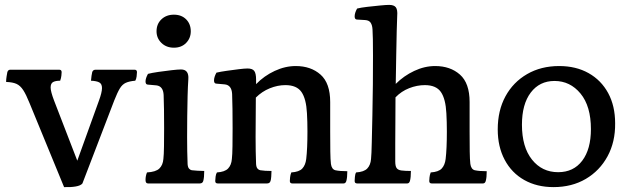

<svg xmlns="http://www.w3.org/2000/svg" viewBox="-20 -830 2570 785"><path d="M242 -65 101 -408Q87 -443 75 -461.5Q63 -480 47.5 -487Q32 -494 5 -495Q5 -506 7 -518Q9 -530 10 -535Q13 -545 22 -545H222Q232 -545 232 -535Q232 -531 231 -521Q230 -511 226 -500Q207 -500 197 -494.5Q187 -489 187 -472Q187 -456 201 -419L296 -173L384 -417Q397 -452 397 -470Q397 -487 386 -493Q375 -499 352 -500Q354 -523 357 -535Q360 -545 371 -545H530Q540 -545 540 -535Q540 -528 538.5 -517Q537 -506 533 -500Q509 -498 494.5 -491.5Q480 -485 470 -468.5Q460 -452 447 -419L317 -80Q310 -71 289 -67.5Q268 -64 242 -65Z M585 -80Q575 -80 575 -94Q575 -111 581 -125Q617 -127 631.5 -141Q646 -155 648 -180Q650 -197 650.5 -232Q651 -267 651 -306Q651 -345 650.5 -382.5Q650 -420 649 -442Q647 -478 619 -481L585 -484Q575 -484 575 -497Q575 -510 585 -528Q600 -532 627.5 -536Q655 -540 681.5 -543Q708 -546 720 -546Q753 -546 750 -506Q748 -477 747 -437.5Q746 -398 745.5 -354.5Q745 -311 745 -270Q745 -240 745.5 -212Q746 -184 747 -159Q748 -146 753 -140.5Q758 -135 764 -134Q773 -133 787.5 -132Q802 -131 815 -131Q815 -104 811 -90Q808 -80 797 -80ZM691 -635Q660 -635 640 -654.5Q620 -674 620 -702Q620 -732 640 -751Q660 -770 691 -770Q722 -770 741 -751Q760 -732 760 -702Q760 -674 741 -654.5Q722 -635 691 -635Z M870 -80Q860 -80 860 -90Q860 -97 861.5 -108Q863 -119 867 -125Q899 -127 912.5 -141Q926 -155 928 -180Q930 -197 930.5 -232Q931 -267 931 -306Q931 -345 930.5 -384.5Q930 -424 929 -446Q927 -482 899 -485L865 -488Q855 -488 855 -501Q855 -515 865 -533Q882 -537 907 -540.5Q932 -544 956 -547Q980 -550 992 -550Q1012 -550 1019.5 -540Q1027 -530 1027 -505Q1027 -496 1027 -486Q1060 -520 1103 -540Q1146 -560 1189 -560Q1251 -560 1290.5 -525Q1330 -490 1330 -413V-292Q1330 -244 1330.5 -210.5Q1331 -177 1333 -160Q1336 -138 1351 -134Q1369 -130 1400 -130Q1400 -104 1396 -90Q1393 -80 1385 -80H1175Q1165 -80 1165 -90Q1165 -94 1166 -104.5Q1167 -115 1171 -125Q1203 -127 1216 -141Q1229 -155 1232 -180Q1237 -222 1237 -292Q1237 -312 1236.5 -331Q1236 -350 1235 -367Q1232 -426 1212.5 -454Q1193 -482 1147 -482Q1115 -482 1083 -469Q1051 -456 1026 -431Q1026 -393 1025.5 -351Q1025 -309 1025 -270Q1025 -240 1025.5 -212Q1026 -184 1027 -159Q1028 -146 1033 -140.5Q1038 -135 1044 -134Q1062 -131 1090 -131Q1090 -121 1089 -108Q1088 -95 1086 -90Q1083 -80 1072 -80Z M1440 -80Q1430 -80 1430 -90Q1430 -94 1431 -106.5Q1432 -119 1436 -125Q1468 -127 1481.5 -141Q1495 -155 1497 -180Q1499 -199 1500 -247Q1501 -295 1502.5 -357.5Q1504 -420 1504.5 -485Q1505 -550 1505 -603Q1505 -641 1504.5 -669.5Q1504 -698 1503 -710Q1502 -727 1495.5 -737Q1489 -747 1473 -748L1440 -750Q1430 -750 1430 -763Q1430 -777 1440 -795Q1455 -799 1481.5 -802Q1508 -805 1533.5 -807.5Q1559 -810 1571 -810Q1591 -810 1598.5 -800Q1606 -790 1604 -765Q1603 -745 1602 -703Q1601 -661 1600 -604.5Q1599 -548 1598 -487Q1631 -520 1673.5 -540Q1716 -560 1759 -560Q1821 -560 1860.5 -525Q1900 -490 1900 -413V-292Q1900 -244 1900.5 -210.5Q1901 -177 1903 -160Q1906 -138 1921 -134Q1939 -130 1970 -130Q1970 -104 1966 -90Q1963 -80 1955 -80H1745Q1735 -80 1735 -90Q1735 -94 1736 -104.5Q1737 -115 1741 -125Q1773 -127 1786 -141Q1799 -155 1802 -180Q1807 -222 1807 -292Q1807 -312 1806.5 -331Q1806 -350 1805 -367Q1802 -426 1782.5 -454Q1763 -482 1717 -482Q1685 -482 1653 -469.5Q1621 -457 1597 -432Q1597 -380 1596.5 -331.5Q1596 -283 1596 -243V-170Q1596 -151 1601.5 -143Q1607 -135 1621 -133Q1637 -131 1660 -131Q1660 -104 1656 -90Q1653 -80 1645 -80Z M2243 -65Q2175 -65 2123.5 -94Q2072 -123 2043.5 -176.5Q2015 -230 2015 -301Q2015 -378 2046.5 -436Q2078 -494 2135 -527Q2192 -560 2266 -560Q2335 -560 2386.5 -531Q2438 -502 2466.5 -449.5Q2495 -397 2495 -326Q2496 -250 2464 -191Q2432 -132 2375 -98.5Q2318 -65 2243 -65ZM2262 -126Q2325 -126 2360.5 -173Q2396 -220 2396 -302Q2396 -396 2353.5 -447.5Q2311 -499 2247 -499Q2186 -499 2150 -451.5Q2114 -404 2114 -320Q2114 -229 2155 -177.5Q2196 -126 2262 -126Z"/></svg>

Font: Gowun Batang
Style: Bold
Weight: 700
Designer: Yanghee Ryu
Foundry: Yanghee Ryu
Version: Version 2.000